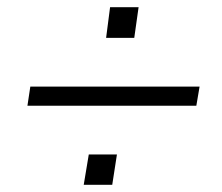

<svg xmlns="http://www.w3.org/2000/svg" viewBox="-20 -558 616 532"><path d="M56 -265 64 -318H533L524 -265ZM212 -46 226 -130H304L291 -46ZM274 -453 285 -538H364L352 -453Z"/></svg>

Font: Nunitoga
Style: Light Italic
Weight: 300
Italic angle: -9°
Designer: Vernon Adams
Foundry: Vernon Adams
Version: Version 1.0